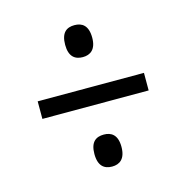

<svg xmlns="http://www.w3.org/2000/svg" viewBox="-80 -679 626 644"><g transform="rotate(-15 233.0 -357.5)"><path d="M233 -492C259 -492 280 -506 280 -547C280 -590 259 -603 233 -603C206 -603 186 -590 186 -547C186 -506 206 -492 233 -492ZM48 -327H417V-388H48ZM233 -112C259 -112 280 -126 280 -168C280 -210 259 -223 233 -223C206 -223 186 -210 186 -168C186 -126 206 -112 233 -112Z"/></g></svg>

Font: Noto Serif Georgian Condensed Medium
Style: Regular
Weight: 500
Width: 3
Designer: Monotype Design Team, Akaki Razmadze
Foundry: Google LLC
Version: Version 2.003